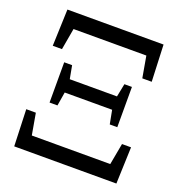

<svg xmlns="http://www.w3.org/2000/svg" viewBox="-132 -846 902 959"><g transform="rotate(20 319.5 -366.5)"><path d="M126 -652H513L533 -538H583L575 -733H64L57 -538H106ZM194 -410 181 -480H139V-266H181L193 -339H445L459 -266H499V-480H459L445 -410ZM550 -195 529 -81H112L92 -195H41L48 0H591L598 -195Z"/></g></svg>

Font: Noto Serif CJK JP Medium
Style: Regular
Weight: 500
Designer: Ryoko NISHIZUKA 西塚涼子 (kana & ideographs); Frank Grießhammer (Latin, Greek & Cyrillic); Wenlong ZHANG 张文龙 (bopomofo); San
Foundry: Adobe Systems Incorporated
Version: Version 1.000;PS 1;hotconv 16.6.53;makeotf.lib2.5.65590